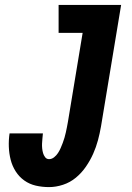

<svg xmlns="http://www.w3.org/2000/svg" viewBox="-20 -755 540 783"><path d="M180 8Q152 8 126 2Q100 -4 79 -19Q58 -34 44 -56Q30 -78 23.5 -103.5Q17 -129 16 -156.5Q15 -184 19 -211H155Q154 -201 153 -190.5Q152 -180 151.5 -170Q151 -160 152 -150Q153 -140 155.5 -131Q158 -122 164 -114Q170 -106 180 -106Q191 -106 200.5 -113.5Q210 -121 216.5 -131Q223 -141 227.5 -151.5Q232 -162 236 -172.5Q240 -183 243 -193.5Q246 -204 248.5 -215Q251 -226 253 -236.5Q255 -247 257 -258L317 -621H219V-735H474L392 -240Q387 -211 379.5 -183Q372 -155 360 -128Q348 -101 330.5 -75.5Q313 -50 289.5 -30.5Q266 -11 237 -1.5Q208 8 180 8Z"/></svg>

Font: Iosevka Curly Heavy Oblique
Style: Regular
Weight: 900
Italic angle: -9°
Monospace: yes
Designer: Belleve Invis
Foundry: Belleve Invis
Version: Version 11.1.0; ttfautohint (v1.8.3)